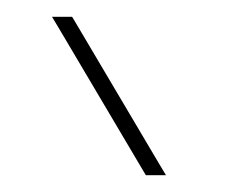

<svg xmlns="http://www.w3.org/2000/svg" viewBox="-20 -730 275 229"><path d="M51 -695 151 -526 154 -521H178L169 -536L69 -705L66 -710H42Z"/></svg>

Font: Nordica Plus
Style: NordicaClassicUltraLight
Weight: 300
Version: Version 1